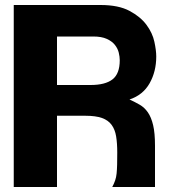

<svg xmlns="http://www.w3.org/2000/svg" viewBox="-20 -698 683 768"><path d="M600 50H429Q436 37 440.5 24Q445 11 446.5 -4.5Q448 -20 448.5 -40Q449 -60 449 -88Q449 -125 444.5 -152.5Q440 -180 426.5 -198.5Q413 -217 388 -226Q363 -235 321 -235H208V50H35V-678H382Q454 -678 498 -654.5Q542 -631 566 -598.5Q590 -566 597.5 -531Q605 -496 605 -472Q605 -412 578.5 -365Q552 -318 498 -300Q520 -290 539 -279Q558 -268 571.5 -248.5Q585 -229 592.5 -197.5Q600 -166 600 -115ZM342 -358Q401 -358 430 -380.5Q459 -403 459 -457Q459 -471 455 -487.5Q451 -504 439.5 -518.5Q428 -533 407 -542.5Q386 -552 353 -552H208V-358Z"/></svg>

Font: BM HANNA
Style: Regular
Weight: 400
Designer: BONGJIN KIM, JAEHYUN KEUM, MINJUNG KIM, JUHEE TAE
Foundry: WOOWA BROTHERS Corporation.
Version: Version 1.000